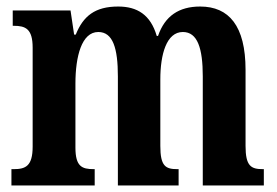

<svg xmlns="http://www.w3.org/2000/svg" viewBox="-20 -568 848 588"><path d="M15 0H270V-50H267C231 -50 211 -58 211 -116V-312C211 -395 230 -470 281 -470C326 -470 341 -420 341 -334V0H527V-50H523C487 -50 471 -59 471 -121V-325C471 -402 490 -470 540 -470C585 -470 601 -420 601 -334V0H788V-50H785C749 -50 732 -59 732 -121V-354C732 -489 681 -548 593 -548C528 -548 485 -519 464 -458H460C441 -523 400 -548 342 -548C271 -548 235 -519 212 -462H207L196 -536H19V-489H22C58 -489 80 -480 80 -422V-119C80 -59 58 -50 22 -50H15Z"/></svg>

Font: Noto Serif Georgian ExtraCondensed Bold
Style: Regular
Weight: 700
Width: 2
Designer: Monotype Design Team, Akaki Razmadze
Foundry: Google LLC
Version: Version 2.003